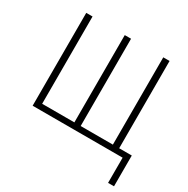

<svg xmlns="http://www.w3.org/2000/svg" viewBox="-151 -650 904 924"><g transform="rotate(30 301.0 -188.0)"><path d="M569 0H69V-516H104V-31H283V-516H318V-31H497V-516H532V-31H602V140H569Z"/></g></svg>

Font: IBM Plex Mono ExtraLight
Style: Regular
Weight: 200
Monospace: yes
Designer: Mike Abbink, Paul van der Laan, Pieter van Rosmalen
Foundry: Bold Monday
Version: Version 2.3